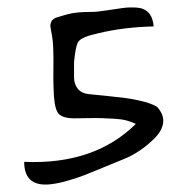

<svg xmlns="http://www.w3.org/2000/svg" viewBox="-20 -582 459 516"><path d="M180 -264Q144 -264 134.5 -280.5Q125 -297 124 -344Q123 -363 123.5 -396Q124 -429 123 -453.5Q122 -478 117 -501Q116 -506 115.5 -510.5Q115 -515 116 -518Q117 -521 118 -524Q119 -527 122 -529Q125 -531 126.5 -532.5Q128 -534 134 -535.5Q140 -537 142 -538Q144 -539 152 -541Q160 -543 163 -544Q184 -550 227 -550Q241 -550 266 -554Q291 -558 310 -560.5Q329 -563 348.5 -561.5Q368 -560 379.5 -547.5Q391 -535 393 -511Q312 -509 246 -493Q225 -488 217 -485.5Q209 -483 200 -478Q191 -473 188 -465Q185 -457 183 -446Q181 -435 179 -415Q179 -392 179 -374Q179 -356 189 -343.5Q199 -331 219 -329Q231 -328 264.5 -324.5Q298 -321 317.5 -318.5Q337 -316 362 -310Q387 -304 402 -295Q421 -274 418.5 -252.5Q416 -231 395.5 -210.5Q375 -190 353.5 -176Q332 -162 314 -155Q299 -149 264 -134.5Q229 -120 207.5 -111.5Q186 -103 157 -95Q128 -87 106 -86Q45 -84 45 -147Q234 -139 345 -249Q333 -255 319 -258.5Q305 -262 285 -263Q265 -264 253 -264.5Q241 -265 214.5 -264.5Q188 -264 180 -264Z"/></svg>

Font: Long Cang
Style: Regular
Weight: 400
Designer: ZhongQi
Foundry: ZhongQi
Version: Version 2.001